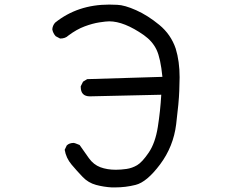

<svg xmlns="http://www.w3.org/2000/svg" viewBox="-20 -774 1040 837"><path d="M481 43H467Q432 41 398.5 32Q365 23 340.5 -2.5Q316 -28 292 -56.5Q268 -85 262 -121L271 -140Q282 -151 302 -151Q305 -151 327 -142Q347 -113 367.5 -84.5Q388 -56 417.5 -45Q447 -34 485 -34Q507 -34 531.5 -37.5Q556 -41 578 -54Q600 -67 628.5 -109Q657 -151 668 -220.5Q679 -290 683 -361L372 -354Q332 -354 332 -395V-398L342 -418L360 -429L688 -439Q680 -520 662.5 -557Q645 -594 607 -621Q521 -681 456 -681Q443 -681 413.5 -676.5Q384 -672 349 -659Q314 -646 278 -619Q265 -606 242 -606L223 -616Q211 -629 208 -646Q209 -662 220 -675Q318 -754 456 -754Q459 -754 491 -753Q523 -752 573.5 -729.5Q624 -707 674.5 -665.5Q725 -624 746 -562Q763 -507 763 -437Q763 -426 761.5 -378Q760 -330 748 -232.5Q736 -135 678 -57.5Q620 20 571 32Q528 43 481 43Z"/></svg>

Font: Xiaolai Mono SC
Style: Regular
Weight: 400
Monospace: yes
Designer: LXGW / Nozomi Seto
Version: Version 3.113;September 30, 2024